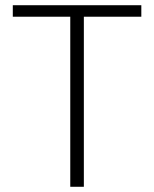

<svg xmlns="http://www.w3.org/2000/svg" viewBox="-20 -718 590 735"><path d="M301 -3H249V-654H29V-698H521V-654H301Z"/></svg>

Font: LXGW 975 Gothic SC 200W
Style: Regular
Weight: 200
Version: Version 2.01;February 25, 2021